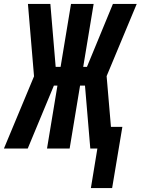

<svg xmlns="http://www.w3.org/2000/svg" viewBox="-53 -755 715 976"><path d="M409 201 442 0H406L379 -320H354L301 0H186L239 -320H221L88 0H-33L120 -367L89 -735H203L230 -415H255L308 -735H423L370 -415H389L521 -735H642L489 -368L511 -110H569L517 201Z"/></svg>

Font: Iosevka SS04 XBd Ex Obl
Style: Regular
Weight: 800
Width: 7
Italic angle: -9°
Monospace: yes
Designer: Belleve Invis
Foundry: Belleve Invis
Version: Version 19.0.0; ttfautohint (v1.8.4)